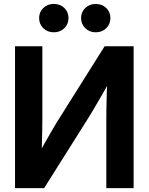

<svg xmlns="http://www.w3.org/2000/svg" viewBox="-20 -965 763 985"><path d="M665.5 0H525.4V-351.6Q525.4 -371.6 525.9 -406.7Q526.4 -441.9 527.8 -488.8Q529.3 -535.6 532.2 -589.8L556.2 -571.8Q529.3 -523.4 504.6 -480.5Q480 -437.5 460.2 -404.3Q440.4 -371.1 427.7 -351.1L206.5 0H57.1V-727.5H197.3V-349.1Q197.3 -328.1 196.5 -289.6Q195.8 -251 194.6 -209.2Q193.4 -167.5 191.4 -135.7L176.3 -170.9Q192.4 -200.7 210.7 -233.2Q229 -265.6 245.4 -293.7Q261.7 -321.8 272 -338.4L516.6 -727.5H665.5ZM471.2 -799.3Q439 -799.3 417.5 -820.3Q396 -841.3 396 -872.6Q396 -903.3 417.5 -924.1Q439 -944.8 471.2 -944.8Q503.4 -944.8 524.9 -924.1Q546.4 -903.3 546.4 -872.6Q546.4 -841.3 524.9 -820.3Q503.4 -799.3 471.2 -799.3ZM256.3 -799.3Q223.6 -799.3 202.1 -820.3Q180.7 -841.3 180.7 -872.6Q180.7 -903.3 202.1 -924.1Q223.6 -944.8 256.3 -944.8Q288.6 -944.8 310.1 -924.1Q331.5 -903.3 331.5 -872.6Q331.5 -841.3 310.1 -820.3Q288.6 -799.3 256.3 -799.3Z"/></svg>

Font: Inter Cardless Display
Style: Bold
Weight: 700
Designer: Rasmus Andersson
Foundry: rsms
Version: Version 4.001;git-9221beed3